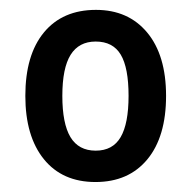

<svg xmlns="http://www.w3.org/2000/svg" viewBox="-20 -742 383 385"><path d="M313 -549.8Q313 -467.8 275.4 -422.4Q237.8 -377 171.4 -377Q105 -377 67.9 -422.9Q30.8 -468.8 30.8 -549.8Q30.8 -631.8 68.1 -677Q105.5 -722.2 172.4 -722.2Q237.3 -722.2 275.1 -676.8Q313 -631.3 313 -549.8ZM105 -549.8Q105 -494.1 121.3 -467Q137.7 -439.9 171.9 -439.9Q206.1 -439.9 221.9 -467Q237.8 -494.1 237.8 -549.8Q237.8 -606 222.2 -632.3Q206.5 -658.7 171.9 -658.7Q138.2 -658.7 121.6 -632.1Q105 -605.5 105 -549.8Z"/></svg>

Font: Open Sans
Style: Regular
Weight: 600
Width: 3
Foundry: Ascender Corporation
Version: Version 1.000